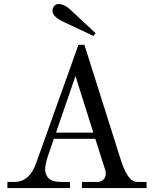

<svg xmlns="http://www.w3.org/2000/svg" viewBox="-20 -954 770 974"><path d="M246.1 -899.4Q246.1 -912.1 254.6 -922.9Q263.2 -933.6 276.4 -933.6Q306.2 -933.6 339.8 -902.3L464.8 -785.6L454.1 -771.5L300.8 -843.8Q246.1 -869.6 246.1 -899.4ZM17.6 0V-31.2H53.7Q129.4 -31.2 163.1 -126L377.9 -726.6H408.2L594.2 -138.7Q610.4 -87.9 630.4 -59.6Q650.4 -31.2 677.7 -31.2H723.6V0H395.5V-31.2H476.6Q492.7 -31.2 504.6 -42.7Q516.6 -54.2 516.6 -72.3Q516.6 -82 513.7 -91.8L463.4 -250H253.4L222.2 -159.7Q217.8 -147.5 213.4 -127Q209 -106.4 209 -98.1Q209 -85.4 211.7 -75.7Q214.4 -65.9 221.9 -54.9Q229.5 -43.9 246.8 -37.6Q264.2 -31.2 290 -31.2H335V0ZM264.2 -281.2H453.6L362.8 -568.4Z"/></svg>

Font: Theano Modern
Style: Regular
Weight: 400
Designer: Alexey Kryukov
Version: Version 2.00